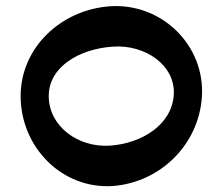

<svg xmlns="http://www.w3.org/2000/svg" viewBox="-20 -588 744 642"><path d="M357 34C516 22 644 -104 655 -263C667 -436 521 -579 347 -567C183 -555 49 -428 49 -267C49 -95 188 45 357 34ZM143 -267C143 -366 248 -425 357 -432C466 -440 568 -369 561 -270C554 -170 453 -108 347 -101C241 -94 143 -166 143 -267Z"/></svg>

Font: Nupuram Expanded Bold
Style: Regular
Weight: 700
Width: 7
Designer: Santhosh Thottingal (santhosh.thottingal@gmail.com)
Foundry: SMC
Version: Version 1.000